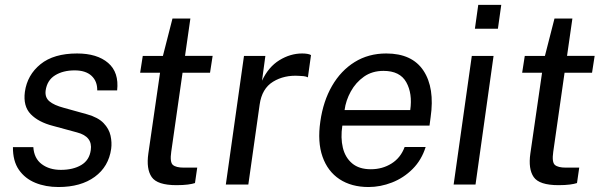

<svg xmlns="http://www.w3.org/2000/svg" viewBox="-20 -742 2424 772"><path d="M215 10Q163.5 10 122 -7Q80.5 -24 56 -59.2Q31.5 -94.5 32 -150.5H114Q117 -105 147.8 -82Q178.5 -59 224.5 -59Q274 -59 306.8 -78.5Q339.5 -98 345 -138.5Q353 -193 290 -209.5L192.5 -236Q134.5 -251 103.5 -283Q72.5 -315 80 -372.5Q89.5 -440.5 142.8 -483.8Q196 -527 290 -527Q370.5 -527 414.8 -489Q459 -451 451 -378.5H371Q371.5 -415.5 348 -437.2Q324.5 -459 280 -459Q233.5 -459 201.5 -439.2Q169.5 -419.5 163.5 -378Q160 -350.5 178.5 -334.8Q197 -319 236.5 -308.5L330 -282.5Q374.5 -270 396.5 -247Q418.5 -224 424.5 -196.5Q430.5 -169 427 -143.5Q417 -72 361 -31Q305 10 215 10Z M689.5 2.5Q612.5 2.5 590 -30Q567.5 -62.5 576.5 -125L623.5 -449.5H543.5L554 -517H635L673.5 -667.5H745.5L724 -517.5H835L824.5 -449.5H714L668.5 -131.5Q662.5 -90 675 -79Q687.5 -68 719 -68H773L764 -6Q754 -2.5 735.5 0Q717 2.5 689.5 2.5Z M888 0 961 -517H1047L1033.5 -417.5Q1059.5 -473 1103.5 -500Q1147.5 -527 1195 -527Q1205.5 -527 1215.2 -525.5Q1225 -524 1230.5 -520.5L1218 -431Q1211.5 -434.5 1200.8 -435.8Q1190 -437 1182.5 -437Q1123 -441 1078 -413.5Q1033 -386 1024 -321.5L978.5 0Z M1462 10Q1393 10 1345.2 -21.5Q1297.5 -53 1276.8 -112Q1256 -171 1268 -253.5Q1279.5 -335 1315 -396.5Q1350.5 -458 1406 -492.5Q1461.5 -527 1533 -527Q1637 -527 1682.8 -457.8Q1728.5 -388.5 1711.5 -271L1707 -237H1356.5Q1349 -188 1358.5 -148.2Q1368 -108.5 1396 -85Q1424 -61.5 1471 -61.5Q1517.5 -61.5 1554.2 -84.5Q1591 -107.5 1607 -151H1691.5Q1675 -98.5 1639 -62.5Q1603 -26.5 1556.2 -8.2Q1509.5 10 1462 10ZM1365.5 -299.5H1629.5Q1639 -366 1613.5 -411.5Q1588 -457 1522 -457Q1476.5 -457 1443.5 -433.8Q1410.5 -410.5 1390.5 -374.2Q1370.5 -338 1365.5 -299.5Z M1889.5 -626.5 1903 -722.5H1995.5L1982 -626.5ZM1804 0 1877 -517H1964.5L1892 0Z M2225.5 2.5Q2148.5 2.5 2126 -30Q2103.5 -62.5 2112.5 -125L2159.5 -449.5H2079.5L2090 -517H2171L2209.5 -667.5H2281.5L2260 -517.5H2371L2360.5 -449.5H2250L2204.5 -131.5Q2198.5 -90 2211 -79Q2223.5 -68 2255 -68H2309L2300 -6Q2290 -2.5 2271.5 0Q2253 2.5 2225.5 2.5Z"/></svg>

Font: Public Sans
Style: Italic
Weight: 400
Italic angle: -8°
Designer: The Public Sans project authors (U.S. Web Design System). Libre Franklin designed by Pablo Impallari and Rodrigo Fuenzal
Version: Version 1.008; ttfautohint (v1.8.1) -l 8 -r 50 -G 200 -x 14 